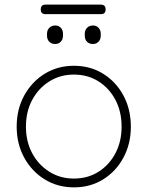

<svg xmlns="http://www.w3.org/2000/svg" viewBox="-20 -799 637 829"><path d="M545 -252Q545 -178 513 -118.5Q481 -59 425.5 -24.5Q370 10 299 10Q229 10 173 -24.5Q117 -59 84.5 -118.5Q52 -178 52 -252Q52 -327 84.5 -386.5Q117 -446 173 -480.5Q229 -515 299 -515Q370 -515 425.5 -480.5Q481 -446 513 -386.5Q545 -327 545 -252ZM505 -252Q505 -317 478.5 -367.5Q452 -418 405.5 -447.5Q359 -477 299 -477Q240 -477 193 -447.5Q146 -418 119 -367.5Q92 -317 92 -252Q92 -188 119 -137.5Q146 -87 193 -57.5Q240 -28 299 -28Q359 -28 405.5 -57.5Q452 -87 478.5 -137.5Q505 -188 505 -252ZM381 -609Q365 -609 355.5 -619Q346 -629 346 -645V-653Q346 -669 356 -679Q366 -689 382 -689Q396 -689 405.5 -679Q415 -669 415 -653V-645Q415 -629 405.5 -619Q396 -609 381 -609ZM218 -609Q202 -609 192.5 -619Q183 -629 183 -645V-653Q183 -669 193 -679Q203 -689 219 -689Q233 -689 242.5 -679Q252 -669 252 -653V-645Q252 -629 242.5 -619Q233 -609 218 -609ZM176 -738Q156 -738 156 -758Q156 -779 176 -779H416Q436 -779 436 -758Q436 -738 416 -738Z"/></svg>

Font: Quicksand Light Light
Style: Regular
Weight: 300
Version: Version 3.006